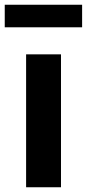

<svg xmlns="http://www.w3.org/2000/svg" viewBox="-31 -789 366 809"><path d="M79 0H226V-560H79ZM-11 -674H315V-769H-11Z"/></svg>

Font: Noto Sans CJK SC
Style: Bold
Weight: 700
Designer: Ryoko NISHIZUKA 西塚涼子 (kana, bopomofo & ideographs); Paul D. Hunt (Latin, Greek & Cyrillic); Sandoll Communications 산돌커뮤니
Foundry: Adobe
Version: Version 2.004;hotconv 1.0.118;makeotfexe 2.5.65603